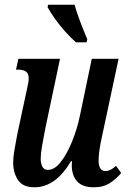

<svg xmlns="http://www.w3.org/2000/svg" viewBox="-20 -786 553 816"><path d="M303 -606Q281 -625 257 -652Q233 -679 213 -707Q193 -735 182 -756L185 -766H297Q303 -744 312.5 -717Q322 -690 332.5 -664Q343 -638 351 -619L348 -606ZM126 10Q77 10 56.5 -21Q36 -52 36 -95Q36 -118 41.5 -149.5Q47 -181 54 -218L95 -409Q98 -423 100 -433.5Q102 -444 102 -453Q102 -474 90 -482Q78 -490 58 -490H48L58 -536H235L172 -237Q164 -196 158.5 -164Q153 -132 153 -110Q153 -94 159.5 -79Q166 -64 184 -64Q212 -64 238.5 -98Q265 -132 286.5 -185Q308 -238 320 -296L370 -536H484L412 -199Q406 -172 402.5 -147Q399 -122 399 -103Q399 -83 406 -71Q413 -59 428 -59Q450 -59 473 -81L495 -51Q477 -28 448.5 -9Q420 10 379 10Q330 10 307.5 -15.5Q285 -41 285 -84Q285 -87 285.5 -91.5Q286 -96 286 -101H282Q247 -43 208.5 -16.5Q170 10 126 10Z"/></svg>

Font: Noto Serif ExtraCondensed SemiBold
Style: Italic
Weight: 600
Width: 2
Italic angle: -12°
Designer: Monotype Design Team
Foundry: Monotype Imaging Inc.
Version: Version 2.013